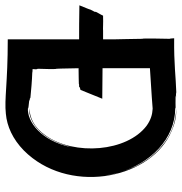

<svg xmlns="http://www.w3.org/2000/svg" viewBox="-72 -652 668 705"><g transform="rotate(90 261.5 -300.0)"><path d="M405 -590C362 -611 337 -614 307 -614C359 -611 405 -597 450 -557C463 -546 474 -534 485 -521C496 -507 506 -491 516 -473C515 -474 515 -476 514 -476C514 -476 515 -476 515 -475L518 -469C521 -463 524 -458 526 -453L520 -465C526 -452 536 -428 543 -403C510 -518 420 -610 306 -610C313 -612 296 -611 288 -611C252 -611 257 -611 268 -613C257 -613 245 -612 256 -614C250 -613 251 -613 248 -613L252 -614C188 -612 147 -605 50 -606C50 -605 51 -597 51 -593C51 -591 52 -591 52 -589C51 -557 50 -487 52 -489C52 -463 53 -457 53 -430C54 -405 54 -375 54 -345H22C18 -344 -10 -346 -27 -345H-33C-37 -337 -35 -340 -42 -328C-45 -323 -47 -319 -47 -318C-47 -311 -47 -316 -55 -299C-56 -296 -58 -289 -60 -285C-64 -276 -67 -268 -71 -258C-20 -257 21 -257 54 -257V5C216 5 272 18 327 12C373 8 420 -13 462 -54C622 -213 572 -505 405 -590ZM307 -69C312 -71 292 -72 276 -74C274 -74 279 -75 281 -75C269 -76 268 -77 273 -77H268L270 -78C240 -81 206 -84 176 -85C176 -86 164 -86 164 -86C163 -86 163 -87 164 -99C163 -104 163 -103 162 -105C163 -127 164 -175 162 -174C162 -174 161 -188 160 -255C195 -255 203 -256 217 -256C219 -257 219 -257 228 -257C230 -258 229 -259 230 -259C230 -260 237 -261 239 -262H240V-263L272 -342L160 -343V-517C246 -522 308 -527 308 -527H309C330 -526 350 -520 371 -505C467 -433 482 -240 407 -134C376 -90 343 -77 307 -74C316 -74 321 -73 336 -77C406 -99 443 -181 453 -256C449 -226 441 -196 428 -167C436 -184 443 -204 450 -228C426 -115 355 -66 307 -69ZM516 -473C517 -471 518 -468 520 -465C519 -467 519 -468 518 -469C517 -470 517 -472 516 -473ZM547 -393C550 -379 552 -367 554 -352C549 -386 542 -411 547 -393ZM556 -336V-340ZM455 -273V-274C455 -274 455 -273 455 -272Z"/></g></svg>

Font: HIVNotRetro
Style: Regular
Weight: 400
Designer: Feorag
Foundry: Feorag
Version: Version 1.000;PS 001.000;hotconv 1.0.88;makeotf.lib2.5.64775